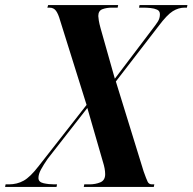

<svg xmlns="http://www.w3.org/2000/svg" viewBox="-54 -734 756 754"><path d="M-34 0 -32 -10H-19Q13 -10 39 -24.5Q65 -39 98 -82L286 -322L182 -654Q175 -679 166 -691.5Q157 -704 140 -704H132L135 -714H410L408 -704H385Q365 -704 348.5 -698Q332 -692 332 -671Q332 -666 334 -653.5Q336 -641 341 -623L397 -425L547 -623Q558 -637 566 -649.5Q574 -662 574 -678Q574 -691 563 -696Q552 -701 537 -702.5Q522 -704 509 -704H492L494 -714H682L680 -704H671Q647 -704 624.5 -690Q602 -676 569 -632L401 -414L510 -61Q521 -30 526 -20Q531 -10 543 -10H552L550 0H275L277 -10H297Q321 -10 340 -18Q359 -26 359 -50Q359 -71 350 -99L289 -310L133 -110Q117 -87 107 -68.5Q97 -50 97 -35Q97 -19 117 -14.5Q137 -10 159 -10H170L168 0Z"/></svg>

Font: Noto Serif Display ExtraCondensed
Style: Bold Italic
Weight: 700
Width: 2
Italic angle: -12°
Designer: Monotype Design Team
Foundry: Monotype Imaging Inc.
Version: Version 2.009